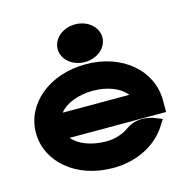

<svg xmlns="http://www.w3.org/2000/svg" viewBox="-98 -740 832 846"><g transform="rotate(-15 317.5 -316.5)"><path d="M317 -472C373 -472 419 -510 419 -558C419 -606 373 -644 317 -644C261 -644 215 -606 215 -558C215 -510 261 -472 317 -472ZM605 -167V-221C605 -355 486 -462 317 -462C148 -462 27 -357 27 -226C27 -95 147 11 317 11C429 11 521 -40 567 -116L583 -141L556 -152C556 -152 483 -186 423 -143C394 -122 358 -110 317 -110C250 -110 192 -133 165 -167ZM164 -282C190 -316 248 -341 317 -341C385 -341 442 -317 468 -282Z"/></g></svg>

Font: Charger
Style: Hemi
Weight: 900
Designer: Jasper
Foundry: Cannot Into Space Fonts
Version: Version 0.99